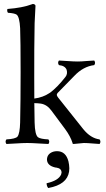

<svg xmlns="http://www.w3.org/2000/svg" viewBox="-20 -718 530 964"><path d="M266.1 41Q310.5 41 323.7 92.3Q327.6 108.9 328.1 127Q328.1 197.8 245.6 220.7Q233.9 224.1 222.2 226.1Q214.4 217.3 213.9 202.1Q272.9 189 286.6 158.7Q288.6 153.3 289.1 148.9Q289.1 127.4 263.2 123.5Q260.3 123 257.8 123Q217.3 113.8 215.8 84Q215.8 54.7 246.6 43.9Q256.3 41 266.1 41ZM81.1 -103Q83.5 -206.5 83.5 -355Q83.5 -518.1 81.1 -576.2Q78.1 -633.3 63.5 -644.5Q52.2 -651.9 20 -653.8Q14.2 -661.1 17.1 -672.9Q93.3 -678.7 141.1 -696.8Q143.6 -697.8 145 -698.2Q157.2 -696.8 158.2 -689Q158.2 -689 153.8 -601.1Q153.8 -599.6 153.8 -599.1Q151.4 -474.6 151.9 -329.1Q151.9 -277.3 152.3 -223.1Q196.3 -229 229.5 -251.5Q231.4 -252.9 231.9 -252.9Q268.1 -280.3 308.1 -331.1Q320.8 -346.7 314.5 -367.7Q306.2 -388.2 275.9 -391.1Q267.6 -402.8 275.9 -414.1Q291.5 -413.6 317.4 -411.6Q350.1 -409.2 370.1 -409.2Q388.7 -409.2 414.1 -411.6Q437.5 -413.6 453.1 -414.1Q461.4 -402.3 453.1 -391.1Q397.9 -384.3 353 -336.9L269 -251Q265.1 -246.1 265.1 -241.2Q265.6 -236.3 272 -228L397.9 -69.8Q435.1 -23.9 480 -18.1Q488.3 -6.3 480 4.9Q467.3 4.4 445.3 2.4Q417.5 0 400.9 0Q397.5 0 355 4.4Q351.1 4.9 348.1 4.9Q345.2 4.9 344.2 1.5V0Q334 -33.2 307.1 -69.8L237.8 -163.1Q215.8 -192.9 185.1 -197.8Q171.4 -199.7 152.3 -200.2Q153.3 -136.7 153.8 -103Q155.3 -41 170.9 -28.8Q183.1 -20 223.1 -18.1Q231.4 -6.3 223.1 4.9Q204.6 4.4 175.3 2.4Q139.6 0 116.9 0Q94.2 0 58.6 2.4Q29.3 4.4 12.2 4.9Q3.9 -6.8 12.2 -18.1Q57.6 -20.5 67.9 -32.2Q79.6 -47.9 81.1 -103Z"/></svg>

Font: Linux Libertine Display O
Style: Regular
Weight: 400
Designer: Philipp H. Poll
Foundry: Philipp H. Poll
Version: Version 5.0.9